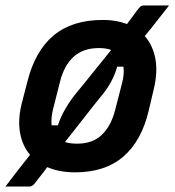

<svg xmlns="http://www.w3.org/2000/svg" viewBox="-21 -620 641 703"><path d="M356 -547Q405 -547 444 -532Q454 -545 463 -557.5Q472 -570 481 -582Q490 -594 494.5 -597Q499 -600 507 -600H598Q574 -570 552.5 -542Q531 -514 509 -488Q538 -455 547.5 -407Q557 -359 543 -298L524 -217Q498 -105 431 -47Q364 11 254 11Q197 11 152 -8Q139 10 126 26Q113 42 104 54Q96 63 87 63H-1Q11 47 27.5 25.5Q44 4 60.5 -17Q77 -38 89 -53Q61 -86 52.5 -133.5Q44 -181 58 -239L79 -320Q107 -433 175 -490Q243 -547 356 -547ZM341 -444Q284 -444 249 -412.5Q214 -381 199 -322L174 -223Q165 -188 168 -161H191Q199 -187 215.5 -216.5Q232 -246 254 -274Q288 -315 321 -356.5Q354 -398 386 -437Q368 -444 341 -444ZM360 -281Q324 -237 288.5 -191Q253 -145 217 -100Q235 -94 262 -94Q318 -94 351.5 -126Q385 -158 400 -215L425 -312Q435 -348 431 -376H408Q402 -353 389.5 -328Q377 -303 360 -281Z"/></svg>

Font: Recursive Mn Lnr St SmB
Style: Italic
Weight: 600
Italic angle: -15°
Monospace: yes
Version: Version 1.079;hotconv 1.0.112;makeotfexe 2.5.65598; ttfautoh